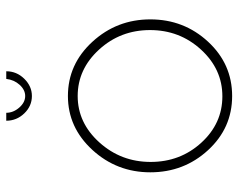

<svg xmlns="http://www.w3.org/2000/svg" viewBox="-96 -674 780 629"><g transform="rotate(-90 294.5 -360.0)"><path d="M350 -730H375Q375 -696 350.5 -671Q326 -646 294 -646Q261 -646 237 -671Q213 -696 213 -730H239Q239 -707 256 -687.5Q273 -668 294 -668Q314 -668 330.5 -686Q347 -704 350 -730ZM294 -528Q398 -528 471.5 -448Q545 -368 545 -258Q545 -148 472 -69Q399 10 294 10Q189 10 116.5 -69Q44 -148 44 -258Q44 -368 117.5 -448Q191 -528 294 -528ZM141 -91Q204 -22 293 -22Q382 -22 446 -92Q510 -162 510 -259Q510 -356 446 -426Q382 -496 294 -496Q206 -496 142 -425Q78 -354 78 -257Q78 -160 141 -91Z"/></g></svg>

Font: Raleway-v4020 ExtraLight
Style: Regular
Weight: 275
Designer: Matt McInerney, Pablo Impallari, Rodrigo Fuenzalida
Foundry: Matt McInerney, Pablo Impallari, Rodrigo Fuenzalida
Version: Version 4.020;PS 004.020;hotconv 1.0.88;makeotf.lib2.5.64775